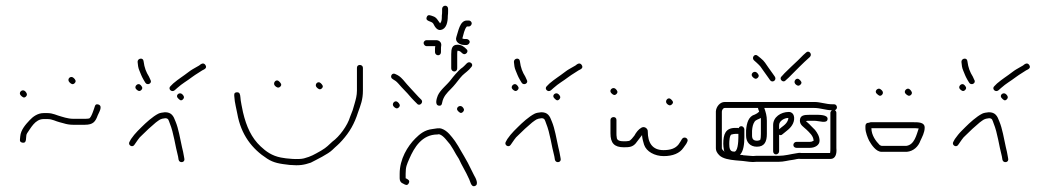

<svg xmlns="http://www.w3.org/2000/svg" viewBox="-20 -605 3684 674"><path d="M60 -104C67 -103 70 -107 71 -114L72 -125C72 -130 73 -134 75 -137C88 -155 103 -187 133 -187H147C164 -187 176 -179 189 -176L204 -172C213 -169 225 -167 236 -167H278C307 -167 315 -178 323 -200C327 -210 342 -232 326 -238C319 -240 315 -239 313 -232C311 -226 300 -189 292 -189C287 -188 283 -188 278 -188H236C227 -188 217 -190 209 -192L195 -196C179 -200 166 -208 147 -208H133C112 -208 95 -195 84 -183C71 -169 53 -150 51 -126L50 -115C49 -108 53 -105 60 -104ZM224 -316C229 -311 235 -306 242 -313C249 -320 244 -326 239 -331C228 -342 213 -327 224 -316ZM53 -270C58 -265 64 -259 71 -266C78 -273 73 -280 68 -285C58 -294 43 -280 53 -270Z M452 -97C461 -109 467 -121 478 -130C495 -147 508 -159 527 -175C541 -185 542 -188 560 -190C572 -190 572 -182 576 -172C590 -138 595 -93 605 -56L607 -44C610 -31 631 -34 627 -49L625 -60C624 -67 622 -76 619 -88C612 -119 607 -153 596 -179C589 -198 582 -211 559 -211C550 -210 542 -209 536 -206C516 -196 492 -174 477 -159L463 -145C454 -136 448 -128 440 -117L435 -108C427 -96 445 -85 452 -97ZM593 -288 602 -296C621 -313 634 -319 655 -335C670 -346 677 -349 690 -358C698 -362 708 -366 701 -377C694 -387 685 -380 679 -375L665 -367C660 -364 652 -360 643 -353C621 -336 608 -329 588 -312L579 -303C568 -294 582 -279 593 -288ZM463 -388C464 -377 465 -367 469 -358C475 -344 476 -339 484 -325L490 -315C497 -303 516 -313 508 -325L503 -336C493 -352 487 -367 484 -390C483 -404 463 -401 463 -388ZM605 -260C610 -255 615 -249 622 -256C629 -263 625 -269 620 -274C610 -284 594 -270 605 -260ZM458 -292C463 -287 469 -282 476 -289C483 -296 478 -302 473 -307C464 -316 449 -301 458 -292Z M803 -262C803 -250 811 -217 813 -206C826 -132 865 -82 918 -48C941 -33 962 -30 997 -26C1032 -23 1047 -26 1071 -34C1090 -44 1132 -64 1147 -79C1160 -92 1167 -96 1181 -112C1207 -141 1224 -170 1237 -211C1246 -236 1254 -255 1254 -287V-367C1254 -373 1249 -377 1243 -377C1237 -377 1233 -373 1233 -367V-287C1233 -270 1229 -256 1225 -242L1218 -218C1214 -207 1211 -200 1209 -195C1200 -164 1171 -125 1147 -108C1132 -95 1129 -89 1107 -76C1082 -62 1073 -56 1047 -49C1028 -44 985 -48 966 -52C935 -58 914 -73 895 -91C863 -121 845 -160 833 -211C831 -221 824 -253 824 -263C823 -273 822 -282 811 -281C800 -280 802 -272 803 -262ZM1092 -298C1097 -293 1103 -288 1110 -295C1117 -302 1111 -308 1106 -313C1096 -323 1082 -308 1092 -298ZM945 -304C950 -299 957 -294 964 -301C971 -308 965 -314 960 -319C950 -330 936 -314 945 -304Z M1405 21H1404V5C1404 -20 1408 -27 1417 -48C1434 -87 1461 -133 1516 -133C1519 -134 1521 -134 1524 -133C1539 -127 1550 -109 1560 -98C1567 -87 1575 -75 1581 -63L1591 -47C1600 -26 1616 -1 1625 20C1631 30 1633 53 1647 48C1662 43 1650 20 1644 10L1635 -8C1629 -21 1616 -46 1609 -57L1599 -74C1593 -85 1584 -100 1577 -110C1565 -126 1551 -146 1531 -153C1520 -157 1508 -153 1498 -152C1471 -149 1454 -135 1438 -119C1411 -92 1383 -47 1383 5V21C1383 30 1387 37 1396 40C1403 44 1410 48 1415 38C1420 28 1412 25 1405 21ZM1585 -365V-415C1585 -419 1585 -423 1586 -427C1590 -427 1593 -426 1596 -424L1604 -417C1614 -409 1628 -425 1617 -433C1609 -441 1600 -448 1586 -448C1567 -448 1564 -434 1564 -415V-365C1564 -359 1569 -354 1575 -354C1581 -354 1585 -359 1585 -365ZM1543 -585C1537 -585 1532 -580 1532 -574V-566C1532 -561 1532 -556 1531 -550C1531 -538 1531 -530 1525 -523C1517 -533 1513 -544 1500 -548C1491 -551 1482 -556 1478 -545C1472 -529 1495 -532 1501 -522C1506 -512 1514 -497 1528 -500C1547 -504 1552 -527 1552 -549C1553 -556 1553 -561 1553 -566V-574C1553 -580 1549 -585 1543 -585ZM1626 -533H1619C1594 -533 1589 -495 1582 -475C1576 -458 1594 -447 1611 -447H1618C1623 -447 1629 -453 1629 -458C1629 -463 1623 -468 1618 -468H1611C1608 -468 1606 -469 1603 -470C1607 -483 1610 -503 1619 -512H1626C1631 -512 1636 -518 1636 -523C1636 -528 1631 -533 1626 -533ZM1477 -443H1508C1507 -439 1507 -435 1507 -431V-422C1507 -416 1512 -411 1518 -411C1524 -411 1528 -416 1528 -422V-431C1528 -437 1528 -442 1529 -446C1530 -457 1521 -464 1511 -464H1477C1472 -464 1467 -459 1467 -454C1467 -449 1472 -443 1477 -443ZM1588 -215C1593 -210 1598 -205 1605 -212C1612 -219 1608 -225 1603 -230C1593 -239 1577 -225 1588 -215ZM1362 -231C1367 -226 1373 -221 1380 -228C1387 -235 1382 -241 1377 -246C1367 -256 1353 -241 1362 -231ZM1521 -234C1528 -233 1531 -237 1532 -244C1536 -266 1549 -279 1563 -293C1575 -305 1584 -317 1595 -331C1606 -345 1616 -350 1627 -361L1634 -369C1645 -379 1629 -393 1619 -383C1612 -376 1606 -369 1598 -364C1587 -355 1571 -336 1562 -324C1549 -307 1526 -290 1517 -270C1513 -260 1505 -236 1521 -234ZM1359 -327C1367 -322 1370 -321 1379 -311C1386 -303 1393 -295 1401 -287C1416 -272 1419 -266 1434 -251L1444 -241C1453 -230 1468 -246 1459 -255L1449 -265C1431 -285 1413 -303 1395 -325C1384 -337 1379 -340 1368 -345C1356 -352 1346 -334 1359 -327Z M1773 -97C1782 -109 1788 -121 1799 -130C1816 -147 1829 -159 1848 -175C1862 -185 1863 -188 1881 -190C1893 -190 1893 -182 1897 -172C1911 -138 1916 -93 1926 -56L1928 -44C1931 -31 1952 -34 1948 -49L1946 -60C1945 -67 1943 -76 1940 -88C1933 -119 1928 -153 1917 -179C1910 -198 1903 -211 1880 -211C1871 -210 1863 -209 1857 -206C1837 -196 1813 -174 1798 -159L1784 -145C1775 -136 1769 -128 1761 -117L1756 -108C1748 -96 1766 -85 1773 -97ZM1914 -288 1923 -296C1942 -313 1955 -319 1976 -335C1991 -346 1998 -349 2011 -358C2019 -362 2029 -366 2022 -377C2015 -387 2006 -380 2000 -375L1986 -367C1981 -364 1973 -360 1964 -353C1942 -336 1929 -329 1909 -312L1900 -303C1889 -294 1903 -279 1914 -288ZM1784 -388C1785 -377 1786 -367 1790 -358C1796 -344 1797 -339 1805 -325L1811 -315C1818 -303 1837 -313 1829 -325L1824 -336C1814 -352 1808 -367 1805 -390C1804 -404 1784 -401 1784 -388ZM1926 -260C1931 -255 1936 -249 1943 -256C1950 -263 1946 -269 1941 -274C1931 -284 1915 -270 1926 -260ZM1779 -292C1784 -287 1790 -282 1797 -289C1804 -296 1799 -302 1794 -307C1785 -316 1770 -301 1779 -292Z M2123 -184V-137C2123 -103 2136 -88 2170 -88C2189 -88 2200 -89 2211 -101C2220 -113 2225 -119 2234 -131V-128C2235 -117 2238 -107 2241 -97C2249 -73 2278 -57 2310 -57C2342 -57 2366 -67 2379 -86L2389 -100L2392 -106C2400 -118 2382 -129 2374 -117C2370 -110 2367 -105 2362 -98C2351 -84 2334 -78 2309 -78C2270 -78 2254 -104 2254 -143C2255 -153 2243 -163 2232 -157C2221 -151 2213 -140 2207 -129C2203 -125 2194 -110 2186 -110C2181 -109 2175 -109 2170 -109C2158 -109 2145 -111 2145 -123C2144 -128 2144 -132 2144 -137V-184C2144 -190 2140 -194 2134 -194C2128 -194 2123 -190 2123 -184ZM2321 -241C2326 -236 2332 -232 2339 -239C2346 -246 2341 -251 2336 -256C2326 -267 2312 -251 2321 -241ZM2126 -278C2131 -273 2137 -268 2144 -275C2151 -282 2146 -288 2141 -293C2131 -302 2116 -288 2126 -278Z M2765 -96C2765 -90 2770 -86 2776 -86H2823C2840 -86 2857 -95 2857 -111C2857 -126 2849 -139 2841 -149L2826 -164C2820 -171 2814 -175 2809 -180C2812 -181 2817 -181 2822 -181H2839C2855 -181 2883 -170 2885 -186C2888 -203 2855 -202 2839 -202H2822C2802 -202 2789 -200 2788 -183C2787 -166 2802 -159 2811 -150C2820 -141 2836 -128 2836 -111C2836 -110 2835 -110 2834 -110C2831 -108 2827 -107 2823 -107H2776C2770 -107 2765 -102 2765 -96ZM2747 -191C2748 -189 2747 -186 2745 -181C2739 -167 2724 -160 2715 -151V-166C2715 -180 2733 -191 2747 -191ZM2694 -166V-74C2694 -68 2698 -63 2704 -63C2710 -63 2715 -68 2715 -74V-132C2719 -130 2723 -130 2726 -133C2740 -145 2756 -154 2764 -172C2772 -190 2768 -212 2749 -212C2721 -212 2694 -194 2694 -166ZM2647 -113C2644 -112 2641 -111 2638 -111C2626 -111 2620 -116 2620 -129V-146C2621 -159 2623 -169 2629 -178C2634 -185 2643 -186 2651 -191V-135C2651 -131 2651 -113 2647 -113ZM2637 -90C2664 -90 2672 -108 2672 -135V-181C2672 -199 2668 -211 2663 -226H2839C2860 -226 2879 -218 2900 -218C2897 -215 2895 -212 2895 -209V-85C2895 -78 2895 -73 2894 -68H2792C2787 -69 2781 -68 2776 -67C2755 -64 2736 -58 2713 -58H2634C2627 -57 2620 -57 2613 -58L2589 -60C2588 -61 2586 -61 2583 -61C2580 -61 2579 -61 2578 -62C2590 -74 2593 -100 2593 -123V-151C2593 -156 2588 -162 2583 -162C2578 -162 2575 -160 2573 -155C2571 -156 2570 -156 2569 -156H2561C2527 -156 2519 -134 2519 -100C2519 -93 2520 -86 2521 -80C2521 -77 2522 -75 2524 -72C2520 -75 2514 -81 2514 -84V-213C2514 -218 2518 -226 2524 -226H2641C2641 -222 2644 -217 2645 -213C2641 -209 2635 -205 2630 -203C2608 -197 2601 -174 2599 -147V-129C2599 -105 2614 -90 2637 -90ZM2555 -73C2542 -73 2540 -86 2540 -100C2540 -109 2541 -133 2549 -133C2553 -134 2557 -135 2561 -135H2572V-123C2572 -108 2570 -68 2555 -73ZM2738 -323 2749 -333C2773 -357 2798 -383 2823 -405C2833 -415 2819 -431 2809 -420L2800 -412L2781 -393C2768 -381 2746 -360 2734 -348L2724 -337C2713 -328 2729 -312 2738 -323ZM2627 -393 2636 -385C2642 -380 2646 -375 2649 -372L2661 -355L2676 -334L2683 -324C2691 -312 2708 -324 2700 -336L2693 -346L2678 -367C2667 -382 2665 -389 2650 -401L2640 -409C2629 -419 2617 -402 2627 -393ZM2772 -310C2777 -305 2783 -301 2790 -308C2797 -315 2792 -320 2787 -325C2777 -336 2763 -320 2772 -310ZM2622 -335C2627 -330 2633 -325 2640 -332C2647 -339 2642 -345 2637 -350C2627 -359 2612 -345 2622 -335ZM2908 -239H2901C2880 -239 2860 -247 2839 -247H2524C2507 -247 2494 -230 2493 -214V-84C2493 -76 2497 -68 2505 -60C2517 -48 2541 -44 2563 -42C2565 -42 2573 -41 2587 -40L2611 -37C2619 -36 2627 -36 2635 -37H2713C2732 -37 2746 -42 2764 -44C2773 -45 2781 -49 2792 -47H2895C2913 -47 2918 -65 2916 -85V-209C2916 -213 2914 -216 2911 -218C2916 -221 2918 -224 2918 -228C2918 -234 2914 -239 2908 -239Z M3039 -155H3184C3191 -155 3198 -155 3205 -154C3197 -131 3190 -97 3162 -93H3075C3074 -93 3071 -94 3068 -96C3055 -109 3039 -130 3039 -155ZM3018 -163V-155C3018 -141 3026 -121 3031 -111C3039 -97 3055 -72 3075 -72H3163C3187 -74 3204 -91 3211 -111C3217 -124 3226 -140 3226 -157C3226 -176 3205 -176 3184 -176H3037C3035 -176 3033 -175 3030 -174H3028C3022 -174 3018 -169 3018 -163ZM3159 -276C3164 -271 3171 -265 3178 -272C3185 -279 3179 -286 3174 -291C3165 -300 3150 -285 3159 -276ZM3058 -276C3063 -271 3069 -265 3076 -272C3083 -279 3078 -287 3072 -291C3063 -300 3047 -285 3058 -276Z M3344 -97C3353 -109 3359 -121 3370 -130C3387 -147 3400 -159 3419 -175C3433 -185 3434 -188 3452 -190C3464 -190 3464 -182 3468 -172C3482 -138 3487 -93 3497 -56L3499 -44C3502 -31 3523 -34 3519 -49L3517 -60C3516 -67 3514 -76 3511 -88C3504 -119 3499 -153 3488 -179C3481 -198 3474 -211 3451 -211C3442 -210 3434 -209 3428 -206C3408 -196 3384 -174 3369 -159L3355 -145C3346 -136 3340 -128 3332 -117L3327 -108C3319 -96 3337 -85 3344 -97ZM3485 -288 3494 -296C3513 -313 3526 -319 3547 -335C3562 -346 3569 -349 3582 -358C3590 -362 3600 -366 3593 -377C3586 -387 3577 -380 3571 -375L3557 -367C3552 -364 3544 -360 3535 -353C3513 -336 3500 -329 3480 -312L3471 -303C3460 -294 3474 -279 3485 -288ZM3355 -388C3356 -377 3357 -367 3361 -358C3367 -344 3368 -339 3376 -325L3382 -315C3389 -303 3408 -313 3400 -325L3395 -336C3385 -352 3379 -367 3376 -390C3375 -404 3355 -401 3355 -388ZM3497 -260C3502 -255 3507 -249 3514 -256C3521 -263 3517 -269 3512 -274C3502 -284 3486 -270 3497 -260ZM3350 -292C3355 -287 3361 -282 3368 -289C3375 -296 3370 -302 3365 -307C3356 -316 3341 -301 3350 -292Z"/></svg>

Font: Be Happy
Style: Regular
Weight: 500
Designer: Mew Too
Foundry: Cannot Into Space Fonts
Version: Version 0.9977